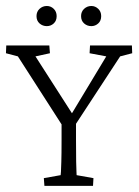

<svg xmlns="http://www.w3.org/2000/svg" viewBox="-21 -609 454 629"><path d="M372.6 -424.3 215.3 -184.1 228 -224.6V-152.3Q228 -103.5 228.5 -79.3Q229 -55.2 229.5 -46.6Q230 -38.1 230 -35.2L285.2 -25.4L283.7 0H124.5L122.6 -25.4L177.7 -35.2Q178.2 -38.1 178.7 -46.6Q179.2 -55.2 179.9 -79.3Q180.7 -103.5 180.7 -152.3V-224.6L191.9 -184.1L37.6 -424.3L-1.5 -434.6L-0.5 -460H140.6L142.6 -434.6L95.2 -424.3L218.3 -232.4H211.4L327.1 -424.3L272.5 -434.6L273.9 -460H411.1L412.1 -434.6ZM132.3 -523.4Q118.7 -523.4 108.6 -532.2Q98.6 -541 98.6 -556.2Q98.6 -570.8 108.6 -580.1Q118.7 -589.4 132.3 -589.4Q145.5 -589.4 155 -580.1Q164.6 -570.8 164.6 -556.2Q164.6 -541 155 -532.2Q145.5 -523.4 132.3 -523.4ZM278.3 -523.4Q264.6 -523.4 254.6 -532.2Q244.6 -541 244.6 -556.2Q244.6 -570.8 254.6 -580.1Q264.6 -589.4 278.3 -589.4Q291 -589.4 300.8 -580.1Q310.5 -570.8 310.5 -556.2Q310.5 -541 300.8 -532.2Q291 -523.4 278.3 -523.4Z"/></svg>

Font: Lateef ExtraLight
Style: Regular
Weight: 200
Designer: SIL International
Foundry: SIL International
Version: Version 4.200